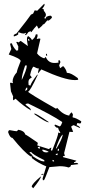

<svg xmlns="http://www.w3.org/2000/svg" viewBox="-20 -926 475 1019"><path d="M215.8 -69.3 214.8 -76.2Q148.4 -108.4 145.5 -120.1L135.7 -116.2Q152.3 -104.5 154.3 -96.7Q194.3 -69.3 211.9 -69.3ZM260.7 -68.4 267.6 -70.3Q265.6 -77.1 259.8 -77.1H257.8ZM284.2 -102.5 287.1 -111.3 274.4 -108.4Q278.3 -102.5 282.2 -102.5ZM287.1 -124Q293 -126 293 -131.8V-137.7Q286.1 -134.8 286.1 -129.9ZM225.6 -117.2 238.3 -119.1Q235.4 -125 209 -131.8L203.1 -130.9Q208 -117.2 225.6 -117.2ZM192.4 -137.7 190.4 -148.4 179.7 -144.5Q183.6 -137.7 188.5 -137.7ZM276.4 -137.7 280.3 -138.7Q309.6 -188.5 312.5 -208L311.5 -211.9Q293.9 -192.4 276.4 -137.7ZM113.3 -443.4 118.2 -446.3Q125 -447.3 125 -455.1Q125 -460 124 -461.9Q117.2 -460.9 113.3 -443.4ZM95.7 -502Q122.1 -556.6 122.1 -576.2L121.1 -579.1L113.3 -578.1Q95.7 -526.4 95.7 -507.8ZM130.9 -709 136.7 -710 133.8 -719.7 128.9 -718.8ZM208 31.2 206.1 21.5 225.6 -43Q180.7 -61.5 149.4 -86.9L147.5 -96.7L142.6 -95.7Q108.4 -117.2 45.9 -194.3Q33.2 -194.3 23.4 -223.6Q23.4 -233.4 31.2 -235.4Q61.5 -229.5 69.3 -229.5L77.1 -237.3Q108.4 -232.4 114.3 -211.9Q118.2 -211.9 178.7 -169.9L180.7 -166L177.7 -154.3L239.3 -134.8Q248 -142.6 252.9 -142.6L250 -131.8L251 -127H256.8Q289.1 -207 289.1 -220.7L288.1 -222.7L299.8 -219.7L298.8 -225.6Q291 -234.4 288.1 -248H284.2Q278.3 -248 270.5 -257.8L269.5 -262.7L273.4 -264.6L296.9 -254.9Q303.7 -256.8 310.5 -278.3Q256.8 -315.4 128.9 -377L115.2 -374L117.2 -369.1Q140.6 -351.6 141.6 -348.1Q142.6 -344.7 144.5 -339.8Q102.5 -364.3 62.5 -402.3Q53.7 -394.5 49.8 -393.6Q48.8 -399.4 48.8 -406.2L49.8 -414.1L38.1 -441.4L33.2 -485.4L37.1 -487.3L48.8 -484.4L46.9 -493.2Q46.9 -517.6 69.3 -542Q69.3 -551.8 89.8 -602.5Q86.9 -616.2 26.4 -636.7L40 -666L33.2 -694.3L43 -696.3Q47.9 -677.7 67.4 -657.2L76.2 -659.2L77.1 -679.7L66.4 -702.1L69.3 -704.1Q76.2 -704.1 77.1 -700.2L89.8 -709L127.9 -681.6Q123 -709 123 -716.8Q123 -731.4 129.9 -734.4Q148.4 -720.7 149.4 -712.9Q168.9 -728.5 168.9 -742.2L177.7 -745.1L179.7 -735.4L174.8 -718.8L187.5 -721.7Q194.3 -721.7 194.3 -718.8L176.8 -642.6Q190.4 -624 214.8 -616.2L222.7 -624Q236.3 -591.8 268.6 -591.8Q279.3 -591.8 291 -593.8L289.1 -604.5L296.9 -606.4L300.8 -596.7L293.9 -579.1L298.8 -564.5L302.7 -566.4Q310.5 -573.2 315.4 -575.2Q331.1 -559.6 335 -539.1H338.9Q356.4 -539.1 392.6 -511.7L395.5 -502.9Q386.7 -501 377 -501Q323.2 -501 199.2 -557.6L182.6 -537.1L181.6 -542L186.5 -563.5L184.6 -562.5Q175.8 -562.5 158.2 -572.3Q148.4 -567.4 139.6 -527.3Q147.5 -518.6 148.4 -513.7Q130.9 -507.8 130.9 -490.2L131.8 -474.6L141.6 -471.7Q143.6 -485.4 178.7 -531.2L179.7 -527.3Q139.6 -441.4 128.9 -439.5Q131.8 -431.6 279.3 -347.7V-350.6Q279.3 -352.5 283.2 -353.5Q313.5 -317.4 347.7 -312.5Q347.7 -319.3 359.4 -330.1Q366.2 -322.3 367.2 -317.4Q365.2 -310.5 365.2 -306.6L366.2 -302.7Q382.8 -300.8 411.1 -282.2Q411.1 -271.5 404.3 -270.5Q397.5 -272.5 389.6 -272.5L386.7 -260.7Q395.5 -260.7 404.3 -250L405.3 -246.1L371.1 -261.7Q367.2 -261.7 357.4 -253.9L368.2 -226.6L362.3 -225.6L348.6 -226.6L320.3 -113.3L324.2 -98.6L313.5 -96.7L315.4 -91.8L385.7 -73.2Q377.9 -65.4 373 -65.4V-60.5L383.8 -61.5Q393.6 -61.5 395.5 -54.7L355.5 -49.8L356.4 -47.9Q356.4 -41 343.8 -37.1Q324.2 -43.9 296.9 -43.9Q291 -43.9 242.2 -39.1Q216.8 28.3 213.9 29.3Q210.9 30.3 208 31.2ZM156.2 73.2 148.4 64.5Q148.4 50.8 197.3 9.8Q197.3 22.5 156.2 73.2ZM201.2 2 199.2 -2 210 -3.9 210.9 0ZM240.2 -277.3H236.3Q223.6 -277.3 163.1 -319.3L162.1 -324.2Q171.9 -324.2 240.2 -277.3ZM225.6 -629.9 223.6 -639.6 228.5 -640.6 230.5 -630.9ZM53.7 -732.4 52.7 -740.2Q59.6 -746.1 67.4 -748Q131.8 -829.1 144.5 -848.6Q153.3 -851.6 156.2 -854.5L164.1 -871.1L177.7 -869.1L214.8 -906.2L216.8 -901.4Q216.8 -895.5 204.1 -878.9L211.9 -877L212.9 -868.2Q223.6 -856.4 223.6 -847.7Q223.6 -838.9 214.8 -831.1L219.7 -826.2Q222.7 -828.1 226.6 -836.9Q239.3 -842.8 246.1 -842.8Q250 -842.8 251.5 -841.3Q252.9 -839.8 254.4 -837.9Q255.9 -835.9 255.9 -834Q255.9 -831.1 247.6 -823.7Q239.3 -816.4 236.3 -816.4Q233.4 -816.4 231.4 -818.4L214.8 -798.8L206.1 -794.9L207 -793.9Q207 -792 185.5 -773.4Q182.6 -775.4 175.8 -791Q160.2 -775.4 147.5 -756.8L143.6 -754.9L142.6 -761.7Q139.6 -758.8 130.9 -755.9Q122.1 -743.2 117.2 -739.3L112.3 -744.1L119.1 -749L116.2 -752Q112.3 -748 104.5 -748Q94.7 -748 79.1 -754.9Q76.2 -752 76.2 -749L77.1 -744.1Q69.3 -736.3 53.7 -732.4Z"/></svg>

Font: Blackcraft
Style: Regular
Weight: 400
Designer: GGBotNet
Foundry: GGBotNet
Version: 1.00